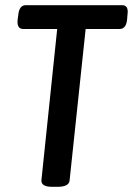

<svg xmlns="http://www.w3.org/2000/svg" viewBox="-20 -720 514 742"><path d="M182 2Q139 2 140 -23L201 -608H70Q45 -608 48 -642L51 -665Q55 -700 80 -700H452Q477 -700 473 -666L471 -643Q467 -608 442 -608H311L249 -23Q247 2 202 2Z"/></svg>

Font: Asap Condensed Condensed Medium
Style: Italic
Weight: 500
Width: 3
Italic angle: -6°
Designer: Pablo Cosgaya
Foundry: Omnibus-Type
Version: Version 3.001; ttfautohint (v1.8.4.7-5d5b)